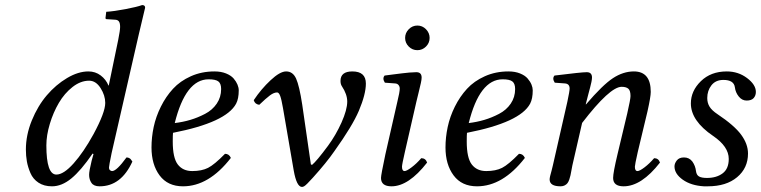

<svg xmlns="http://www.w3.org/2000/svg" viewBox="-20 -718 2973 750"><path d="M345.2 -193.8Q391.1 -278.8 391.1 -315.9Q391.1 -345.2 372.8 -374Q354.5 -402.8 328.1 -402.8Q294.9 -402.8 263.4 -378.2Q231.9 -353.5 210 -316.2Q188 -278.8 174.6 -234.1Q161.1 -189.5 161.1 -149.9Q161.1 -36.1 200.2 -36.1Q228.5 -36.1 267.6 -79.8Q306.6 -123.5 345.2 -193.8ZM345.2 -116.2 341.8 -118.2Q295.9 -51.3 258.5 -20.8Q221.2 9.8 183.1 9.8Q151.9 9.8 130.4 -4.4Q108.9 -18.6 98.9 -42Q88.9 -65.4 85 -87.4Q81.1 -109.4 81.1 -133.8Q81.1 -190.4 104.2 -247.3Q127.4 -304.2 162.8 -345.7Q198.2 -387.2 241.9 -413.1Q285.6 -439 325.2 -439Q352.5 -439 373.3 -423.3Q394 -407.7 403.8 -383.8H404.8L441.9 -563Q449.2 -599.6 449.2 -612.8Q449.2 -628.4 444.1 -634.8Q439 -641.1 428.2 -641.1L397 -643.1Q392.1 -643.1 392.1 -647.9L395 -671.9Q425.8 -673.8 470.5 -682.4Q515.1 -690.9 535.2 -698.2Q546.9 -698.2 546.9 -688L522 -583L416 -120.1Q405.8 -70.3 405.8 -64Q405.8 -56.2 409.9 -53Q414.1 -49.8 418 -49.8Q435.5 -49.8 474.1 -103Q480.5 -103 485.1 -100.3Q489.7 -97.7 491.2 -95.2L497.1 -86.9Q453.1 9.8 369.1 9.8Q346.2 9.8 337.2 -3.7Q328.1 -17.1 328.1 -35.2Q328.1 -49.8 337.9 -89.8Z M843.8 -370.1Q843.8 -391.6 833 -399.9Q822.3 -408.2 794.9 -408.2Q705.1 -408.2 662.6 -237.3Q694.8 -241.2 723.6 -249.8Q752.4 -258.3 781 -273.2Q809.6 -288.1 826.7 -313.2Q843.8 -338.4 843.8 -370.1ZM655.8 -199.2Q654.8 -191.4 654.8 -165Q654.8 -101.1 674.6 -75.4Q694.3 -49.8 731 -49.8Q768.1 -49.8 792.7 -62.3Q817.4 -74.7 858.9 -117.2Q875 -117.2 881.8 -101.1Q795.9 9.8 694.8 9.8Q635.3 9.8 603.5 -32.7Q571.8 -75.2 571.8 -142.1Q571.8 -181.6 580.3 -221.9Q588.9 -262.2 608.4 -301.5Q627.9 -340.8 655.8 -371.1Q683.6 -401.4 725.6 -420.2Q767.6 -439 817.9 -439Q843.3 -439 862.8 -431.2Q882.3 -423.3 892.6 -411.4Q902.8 -399.4 907.7 -387.5Q912.6 -375.5 912.6 -365.2Q912.6 -332.5 902.3 -313Q863.3 -239.7 655.8 -199.2Z M1194.3 -76.2 1198.7 -73.7Q1216.3 -87.9 1261.2 -148.4Q1291.5 -189.5 1314 -239.3Q1336.4 -289.6 1336.4 -321.3Q1336.4 -349.6 1315.4 -381.3Q1310.1 -389.2 1310.1 -401.9Q1310.1 -439 1356.4 -439Q1409.2 -439 1409.2 -391.6Q1409.2 -350.1 1381.8 -285.2Q1356.4 -225.6 1286.1 -127.4Q1255.9 -83.5 1202.6 -24.4Q1176.3 4.9 1168.5 9.3Q1163.6 12.2 1159.7 12.2Q1138.7 12.2 1127.4 -51.8L1085.4 -295.9Q1079.6 -329.6 1074.5 -343.3Q1069.3 -356.9 1062.5 -356.9Q1049.8 -356.9 1034.2 -345.2Q1018.6 -333.5 992.7 -308.6Q975.6 -311 971.2 -326.7Q1000 -370.1 1036.9 -404.5Q1073.7 -439 1097.7 -439Q1124 -439 1136.7 -410.9Q1149.4 -382.8 1160.6 -309.1Z M1576.7 -536.1Q1562.5 -550.3 1562.5 -569.8Q1562.5 -589.4 1576.7 -603.8Q1590.8 -618.2 1610.4 -618.2Q1629.9 -618.2 1644 -603.8Q1658.2 -589.4 1658.2 -569.8Q1658.2 -550.3 1644 -536.1Q1629.9 -522 1610.4 -522Q1590.8 -522 1576.7 -536.1ZM1606.4 -320.3 1561.5 -124Q1550.3 -75.2 1550.3 -66.9Q1550.3 -49.8 1560.5 -49.8Q1568.4 -49.8 1587.6 -64.2Q1606.9 -78.6 1625.5 -100.1Q1642.6 -100.1 1648.4 -83Q1576.2 9.8 1509.3 9.8Q1468.3 9.8 1468.3 -22.9Q1468.3 -34.7 1485.4 -115.2L1532.2 -320.8Q1541.5 -358.4 1541.5 -372.1Q1541.5 -379.9 1536.9 -385.7Q1532.2 -391.6 1523.4 -392.1L1483.4 -395Q1472.7 -411.6 1482.4 -422.9L1515.6 -427.2L1550.8 -431.6Q1563 -433.1 1579.1 -434.6Q1595.2 -436 1606.4 -436Q1627 -436 1627 -415Q1627 -407.2 1624 -393.6Q1621.1 -379.9 1615.2 -356.4Q1609.4 -333 1606.4 -320.3Z M1992.2 -370.1Q1992.2 -391.6 1981.4 -399.9Q1970.7 -408.2 1943.4 -408.2Q1853.5 -408.2 1811 -237.3Q1843.3 -241.2 1872.1 -249.8Q1900.9 -258.3 1929.4 -273.2Q1958 -288.1 1975.1 -313.2Q1992.2 -338.4 1992.2 -370.1ZM1804.2 -199.2Q1803.2 -191.4 1803.2 -165Q1803.2 -101.1 1823 -75.4Q1842.8 -49.8 1879.4 -49.8Q1916.5 -49.8 1941.2 -62.3Q1965.8 -74.7 2007.3 -117.2Q2023.4 -117.2 2030.3 -101.1Q1944.3 9.8 1843.3 9.8Q1783.7 9.8 1752 -32.7Q1720.2 -75.2 1720.2 -142.1Q1720.2 -181.6 1728.8 -221.9Q1737.3 -262.2 1756.8 -301.5Q1776.4 -340.8 1804.2 -371.1Q1832 -401.4 1874 -420.2Q1916 -439 1966.3 -439Q1991.7 -439 2011.2 -431.2Q2030.8 -423.3 2041 -411.4Q2051.3 -399.4 2056.2 -387.5Q2061 -375.5 2061 -365.2Q2061 -332.5 2050.8 -313Q2011.7 -239.7 1804.2 -199.2Z M2471.2 -124Q2460 -74.2 2460 -66.9Q2460 -49.8 2470.2 -49.8Q2478.5 -49.8 2497.6 -64.2Q2516.6 -78.6 2535.2 -100.1Q2552.2 -100.1 2558.1 -83Q2485.8 9.8 2416 9.8Q2375 9.8 2375 -22.9Q2375 -43.5 2392.1 -115.2L2430.2 -274.9Q2442.9 -330.6 2442.9 -342.8Q2442.9 -364.3 2434.3 -371.6Q2425.8 -378.9 2408.2 -378.9Q2362.3 -378.9 2253.9 -237.8L2215.8 -71.8Q2214.4 -64.9 2212.2 -52.7Q2210 -40.5 2208.5 -33.4Q2207 -26.4 2203.9 -17.1Q2200.7 -7.8 2196.8 -2.7Q2192.9 2.4 2186 6.1Q2179.2 9.8 2169.9 9.8Q2127 9.8 2127 -17.1Q2127 -21.5 2128.9 -30Q2130.9 -38.6 2134.8 -52.2L2139.6 -71.8L2196.3 -320.8Q2205.1 -362.3 2205.1 -372.1Q2205.1 -390.6 2187 -392.1L2147 -395Q2136.2 -411.6 2146 -422.9Q2251.5 -436 2272 -436Q2292.5 -436 2292.5 -415Q2292.5 -409.2 2290.3 -397.9Q2288.1 -386.7 2285.2 -376.5L2277.8 -348.6Q2272.9 -330.6 2270.5 -320.3L2268.1 -311L2269 -310.1Q2334.5 -386.7 2374.5 -412.8Q2414.6 -439 2456.1 -439Q2522 -439 2522 -358.9Q2522 -340.3 2509.3 -283.2Z M2729.5 9.8Q2679.2 6.8 2647 -16.1Q2614.7 -39.1 2614.7 -67.9Q2614.7 -79.6 2623.8 -91.3Q2632.8 -103 2651.9 -103Q2672.4 -103 2684.6 -86.9Q2696.3 -70.3 2698.7 -49.8Q2700.7 -34.2 2710.7 -28.6Q2720.7 -22.9 2741.7 -22.9Q2778.8 -22.9 2802.7 -40.8Q2826.7 -58.6 2826.7 -97.2Q2826.7 -145.5 2765.6 -187Q2678.7 -246.1 2678.7 -314Q2678.7 -362.8 2717.8 -400.9Q2756.8 -439 2818.8 -439Q2863.8 -439 2898.2 -413.1Q2932.6 -387.2 2932.6 -358.9Q2932.6 -344.7 2924.1 -335Q2915.5 -325.2 2896.5 -325.2Q2878.4 -325.2 2865.7 -341.1Q2853 -356.9 2850.6 -377Q2846.7 -405.8 2805.7 -405.8Q2775.4 -405.8 2759 -384.8Q2742.7 -363.8 2742.7 -335Q2742.7 -315.9 2751.7 -301.3Q2760.7 -286.6 2782.7 -272Q2848.6 -228 2875.2 -191.7Q2901.9 -155.3 2901.9 -118.2Q2901.9 -61.5 2859.4 -25.9Q2816.9 9.8 2744.6 9.8Z"/></svg>

Font: Linux Libertine G
Style: Italic
Weight: 400
Italic angle: -12°
Designer: Philipp H. Poll
Foundry: Philipp H. Poll
Version: Version 5.1.3